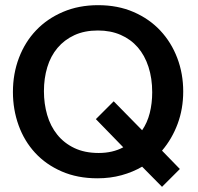

<svg xmlns="http://www.w3.org/2000/svg" viewBox="-20 -680 765 743"><path d="M689 -326Q689 -259 667.5 -201Q646 -143 607 -97L676 -26L607 43L530 -35Q494 -14 450.5 -2Q407 10 357 10Q280 10 219 -16.5Q158 -43 116 -88.5Q74 -134 52 -195Q30 -256 30 -324Q30 -395 53.5 -456.5Q77 -518 120 -563Q163 -608 224 -634Q285 -660 360 -660Q436 -660 497 -633.5Q558 -607 600.5 -561.5Q643 -516 666 -455.5Q689 -395 689 -326ZM569 -323Q569 -377 554.5 -421.5Q540 -466 513 -497Q486 -528 447 -545Q408 -562 359 -562Q307 -562 268 -544Q229 -526 202.5 -494.5Q176 -463 163 -420Q150 -377 150 -327Q150 -279 162.5 -235.5Q175 -192 201.5 -159Q228 -126 268 -107Q308 -88 362 -88Q416 -88 457 -110L351 -219L420 -288L530 -176Q550 -205 559.5 -242.5Q569 -280 569 -323Z"/></svg>

Font: Zilla Slab SemiBold
Style: Regular
Weight: 600
Designer: Typotheque.com
Foundry: Typotheque type foundry
Version: Version 1.1; 2017